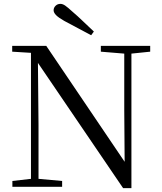

<svg xmlns="http://www.w3.org/2000/svg" viewBox="-20 -965 836 992"><path d="M44 0V-30L140 -41V-692L43 -698V-728H219L624 -129L622 -395V-688L501 -698V-728H756V-698L659 -688V7H616L176 -640L179 -319V-41L301 -30V0ZM465 -802 451 -783Q416 -802 381.5 -820Q347 -838 312 -857Q282 -874 269.5 -887Q257 -900 257 -912Q257 -925 267 -935Q277 -945 292 -945Q304 -945 317 -936Q330 -927 354 -905Q381 -882 408.5 -855.5Q436 -829 465 -802Z"/></svg>

Font: Early Summer Mincho
Style: Regular
Weight: 400
Designer: GuiWonder
Version: Version 1.002